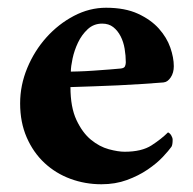

<svg xmlns="http://www.w3.org/2000/svg" viewBox="-20 -467 499 496"><path d="M244 -406Q222 -406 206.5 -391.5Q191 -377 181.5 -357Q172 -337 167.5 -316Q163 -295 163 -282Q166 -282 183.5 -282.5Q201 -283 222 -284.5Q243 -286 263 -287.5Q283 -289 292 -290Q301 -291 303 -296Q305 -301 305 -306Q305 -323 302 -341Q299 -359 291.5 -373.5Q284 -388 272.5 -397Q261 -406 244 -406ZM254 -447Q303 -447 336.5 -431.5Q370 -416 390.5 -393Q411 -370 420 -344Q429 -318 429 -296Q429 -279 421 -267Q413 -255 402 -254Q377 -252 346.5 -250Q316 -248 284.5 -246.5Q253 -245 221.5 -244Q190 -243 162 -242Q162 -190 177.5 -157Q193 -124 215 -106Q237 -88 261 -81.5Q285 -75 302 -75Q346 -75 371.5 -91.5Q397 -108 414 -125Q419 -123 422.5 -117Q426 -111 426 -106Q426 -93 423 -88Q416 -78 400.5 -61.5Q385 -45 361.5 -29Q338 -13 308 -2Q278 9 242 9Q200 9 162 -5Q124 -19 95 -46Q66 -73 49 -112Q32 -151 32 -200Q32 -247 50.5 -291.5Q69 -336 100 -370.5Q131 -405 171 -426Q211 -447 254 -447Z"/></svg>

Font: Vermiglione
Style: Bold
Weight: 700
Version: Version 1.000